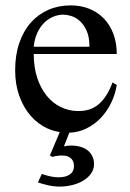

<svg xmlns="http://www.w3.org/2000/svg" viewBox="-20 -481 484 717"><path d="M331.1 131.8Q331.1 151.9 319.8 167.5Q308.6 183.1 290.5 193.8Q272.5 204.6 249.3 210.2Q226.1 215.8 202.6 215.8Q182.1 215.8 161.1 211.2Q140.1 206.5 121.6 200.2L136.2 168.5Q142.6 170.9 150.6 173.3Q158.7 175.8 167.2 177.5Q175.8 179.2 183.6 180.2Q191.4 181.2 197.8 181.2Q225.6 181.2 241 170.4Q256.3 159.7 256.3 138.7Q256.3 121.6 246.3 111.6Q236.3 101.6 219.7 100.1Q208 99.1 196.3 100.6Q184.6 102.1 174.8 105L166.5 99.1L203.1 12.2Q179.2 8.3 156.7 -1.5Q121.1 -18.1 94.5 -48.6Q67.9 -79.1 52.2 -122.3Q36.6 -165.5 36.6 -218.8Q36.6 -275.4 52 -320.3Q67.4 -365.2 95 -396.5Q122.6 -427.7 160.6 -444.3Q198.7 -460.9 244.1 -460.9Q281.2 -460.9 312.7 -448.5Q344.2 -436 367.2 -412.6Q390.1 -389.2 403.1 -355.5Q416 -321.8 416 -279.3H106Q106 -229.5 119.1 -189.9Q132.3 -150.4 154.8 -123Q177.2 -95.7 206.8 -81.3Q236.3 -66.9 269 -66.4Q291 -65.9 309.8 -71Q328.6 -76.2 344.7 -88.6Q360.8 -101.1 374.8 -121.8Q388.7 -142.6 400.4 -173.3L416 -163.6Q411.1 -130.9 396 -98.9Q380.9 -66.9 357.4 -41.7Q334 -16.6 302.2 -1Q273.4 13.2 238.8 14.6L218.8 65.4Q231.9 62.5 247.6 62.5Q263.7 62.5 278.8 66.7Q293.9 70.8 305.4 79.1Q316.9 87.4 324 100.6Q331.1 113.8 331.1 131.8ZM314 -306.6Q314 -343.8 303.2 -366.9Q292.5 -390.1 277.3 -403.3Q262.2 -416.5 245.6 -421.4Q229 -426.3 216.8 -426.3Q197.3 -426.3 178.5 -418.5Q159.7 -410.6 144.5 -395.5Q129.4 -380.4 119.1 -357.9Q108.9 -335.4 106 -306.6Z"/></svg>

Font: Doulos SIL Afr
Style: Regular
Weight: 400
Designer: Walt Agee, Victor Gaultney, Peter Martin, Debbi Hosken, Becca Hirsbrunner
Foundry: SIL International
Version: Version 5.000